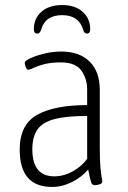

<svg xmlns="http://www.w3.org/2000/svg" viewBox="-20 -733 505 760"><path d="M186 7Q58 7 58 -141Q58 -240 127 -278.5Q196 -317 325 -317V-379Q325 -421 302 -453.5Q279 -486 221 -486Q182 -486 155.5 -479Q129 -472 113.5 -464.5Q98 -457 92 -457Q86 -457 82 -467.5Q78 -478 78 -485Q78 -492 100.5 -502.5Q123 -513 156 -521Q189 -529 222 -529Q295 -529 335 -489Q375 -449 375 -378V-149Q375 -98 377.5 -70.5Q380 -43 382.5 -31Q385 -19 385 -14Q385 -7 374.5 -3.5Q364 0 355 0Q345 0 341 -10.5Q337 -21 329 -62Q304 -32 265 -12.5Q226 7 186 7ZM195 -35Q232 -35 267.5 -54.5Q303 -74 325 -104V-274Q243 -274 195.5 -261.5Q148 -249 128 -220Q108 -191 108 -142Q108 -35 195 -35ZM226 -713Q277 -713 307 -686.5Q337 -660 337 -617Q337 -600 324 -600Q313 -600 309 -616Q292 -673 226 -673Q159 -673 143 -616Q138 -600 128 -600Q114 -600 114 -617Q114 -660 144 -686.5Q174 -713 226 -713Z"/></svg>

Font: Asap Condensed ExtraLight
Style: Regular
Weight: 200
Width: 3
Designer: Pablo Cosgaya
Foundry: Omnibus-Type
Version: Version 3.001; ttfautohint (v1.8.4.7-5d5b)